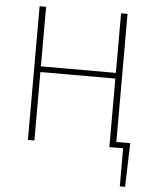

<svg xmlns="http://www.w3.org/2000/svg" viewBox="-57 -708 753 944"><g transform="rotate(5 319.0 -236.0)"><path d="M570 188V0H524V-28H602V-12L596 188ZM100 0V-660H132V-366H502V-660H534V0H502V-338H132V0Z"/></g></svg>

Font: Source Sans Variable
Style: Regular
Weight: 200
Designer: Paul D. Hunt
Foundry: Adobe Systems Incorporated
Version: Version 3.006;hotconv 1.0.111;makeotfexe 2.5.65597